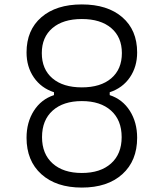

<svg xmlns="http://www.w3.org/2000/svg" viewBox="-20 -834 740 868"><path d="M100 -597Q100 -698 167 -756Q234 -814 350 -814Q466 -814 533 -756Q600 -698 600 -597Q600 -532 567 -484Q534 -436 476 -417V-404Q534 -385 567 -333Q600 -281 600 -211Q600 -107 533 -46.5Q466 14 350 14Q234 14 167 -46.5Q100 -107 100 -211Q100 -281 133 -333Q166 -385 224 -404V-417Q166 -436 133 -484Q100 -532 100 -597ZM350 -439Q435 -439 483 -480Q531 -521 531 -594Q531 -666 483 -707Q435 -748 350 -748Q265 -748 217 -707Q169 -666 169 -594Q169 -521 217 -480Q265 -439 350 -439ZM170 -214Q170 -138 218 -95Q266 -52 350 -52Q434 -52 482 -95Q530 -138 530 -214Q530 -291 482 -334Q434 -377 350 -377Q266 -377 218 -334Q170 -291 170 -214Z"/></svg>

Font: Martian Mono ExtraLight
Style: Regular
Weight: 200
Monospace: yes
Designer: Roman Shamin
Foundry: Evil Martians
Version: Version 1.000; ttfautohint (v1.8.4.7-5d5b)